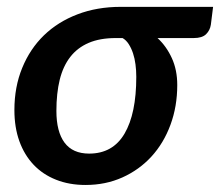

<svg xmlns="http://www.w3.org/2000/svg" viewBox="-20 -532 642 560"><path d="M317.5 -421Q271.5 -421 238.8 -407Q206 -393 185 -366Q164 -339 154.2 -299.5Q144.5 -260 144.5 -208.5Q144.5 -148 168.2 -116Q192 -84 240 -84Q309 -84 343.2 -142.2Q377.5 -200.5 377.5 -308Q377.5 -326.5 375.2 -344Q373 -361.5 368 -376.5Q363 -391.5 355.5 -403.2Q348 -415 337.5 -421ZM601.5 -512 595 -460Q592.5 -443.5 581 -432.2Q569.5 -421 545 -421H439.5Q465.5 -397 481.2 -362.5Q497 -328 497 -284Q497 -221.5 477.2 -168Q457.5 -114.5 421.8 -75.5Q386 -36.5 337 -14.5Q288 7.5 229.5 7.5Q182 7.5 143.5 -7.8Q105 -23 78 -51.5Q51 -80 36.5 -120.2Q22 -160.5 22 -211Q22 -278.5 44.8 -334Q67.5 -389.5 108.2 -429Q149 -468.5 206 -490.2Q263 -512 332 -512Z"/></svg>

Font: Lato 2
Style: Bold Italic
Weight: 700
Italic angle: -7°
Designer: Lukasz Dziedzic with Adam Twardoch and Botio Nikoltchev
Foundry: tyPoland Lukasz Dziedzic
Version: Version 2.015; 2015-08-06; http://www.latofonts.com/